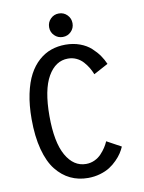

<svg xmlns="http://www.w3.org/2000/svg" viewBox="-96 -941 762 1018"><g transform="rotate(-10 285.0 -432.0)"><path d="M337.2 -766.8Q319 -748.5 292.5 -748.5Q266 -748.5 247.8 -766.8Q229.5 -785 229.5 -811.5Q229.5 -838 247.8 -856.5Q266 -875 292.5 -875Q319 -875 337.2 -856.5Q355.5 -838 355.5 -811.5Q355.5 -785 337.2 -766.8ZM295 11Q243.5 11 200.5 -9.5Q157.5 -30 124.2 -71.8Q91 -113.5 72.2 -184Q53.5 -254.5 53.5 -348Q53.5 -423 66.2 -483.2Q79 -543.5 101 -584.8Q123 -626 154 -653.5Q185 -681 221 -693.5Q257 -706 298 -706Q340 -706 375.5 -693Q411 -680 435 -658Q459 -636 474.5 -613.8Q490 -591.5 500.5 -567L422.5 -525Q415 -544 405.2 -560.5Q395.5 -577 380.5 -594Q365.5 -611 344.5 -621Q323.5 -631 298.5 -631Q231.5 -631 190.5 -560Q149.5 -489 149.5 -348Q149.5 -206.5 190 -135.2Q230.5 -64 297.5 -64Q322 -64 343.5 -74Q365 -84 380.2 -100.5Q395.5 -117 405.2 -132Q415 -147 422.5 -164L499.5 -122Q492 -104.5 481.2 -88Q470.5 -71.5 452.2 -53Q434 -34.5 412.5 -20.8Q391 -7 360.2 2Q329.5 11 295 11Z"/></g></svg>

Font: League Mono Narrow
Style: Regular
Weight: 400
Width: 3
Designer: Tyler Finck
Foundry: The League of Moveable Type / Tyler Finck
Version: Version 2.210